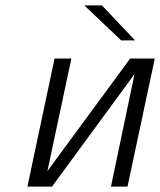

<svg xmlns="http://www.w3.org/2000/svg" viewBox="-20 -688 591 708"><path d="M81.1 0 181.2 -472.2H243.2L154.8 -57.1L460 -472.2H550.8L450.2 0H389.2L476.1 -415L171.9 0ZM291 -668H356L478 -539.1H426.8Z"/></svg>

Font: CMU Bright
Style: Oblique
Weight: 500
Italic angle: -12°
Version: Version 0.7.0